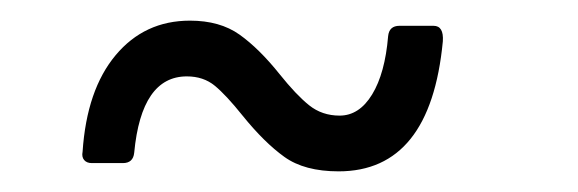

<svg xmlns="http://www.w3.org/2000/svg" viewBox="-20 -388 560 186"><path d="M215 -276Q199 -296 188 -305Q177 -314 161 -314Q117 -314 110 -240Q109 -230 99 -230H69Q64 -230 61.5 -233Q59 -236 60 -241Q64 -301 92 -334.5Q120 -368 164 -368Q193 -368 212 -354.5Q231 -341 251 -316Q267 -296 279.5 -286Q292 -276 309 -276Q328 -276 340.5 -296.5Q353 -317 356 -353Q357 -363 367 -363H400Q410 -363 409 -348Q397 -222 308 -222Q275 -222 255.5 -236Q236 -250 215 -276Z"/></svg>

Font: Open Sauce Two Light
Style: Regular
Weight: 300
Designer: Alfredo Marco Pradil
Foundry: Creative Sauce Fz LLC
Version: Version 1.477